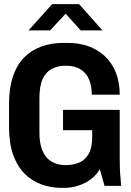

<svg xmlns="http://www.w3.org/2000/svg" viewBox="-20 -905 640 935"><path d="M282 10Q227 10 180 -7.5Q133 -25 98 -61Q63 -97 43.5 -153Q24 -209 24 -287V-399Q24 -476 43 -532.5Q62 -589 97.5 -625Q133 -661 181.5 -678.5Q230 -696 289 -696H312Q365 -696 410 -680Q455 -664 489.5 -632.5Q524 -601 543.5 -553.5Q563 -506 563 -444H427Q427 -487 413.5 -518.5Q400 -550 372 -567.5Q344 -585 299 -585Q263 -585 234 -570.5Q205 -556 188.5 -522Q172 -488 172 -427V-260Q172 -215 182 -184.5Q192 -154 209 -136Q226 -118 249.5 -109.5Q273 -101 300 -101Q336 -101 365 -113Q394 -125 411.5 -155Q429 -185 429 -239V-271H287V-370H563V-134Q563 -91 565 -60Q567 -29 570 0H489L466 -81Q441 -38 393 -14Q345 10 291 10ZM119 -757 234 -885H365L479 -757H373L283 -857H317L224 -757Z"/></svg>

Font: Chivo Mono Medium SemiBold
Style: Regular
Weight: 600
Monospace: yes
Version: Version 1.008